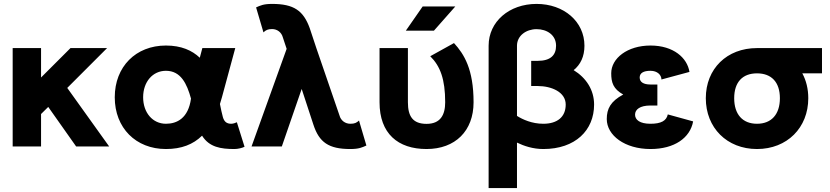

<svg xmlns="http://www.w3.org/2000/svg" viewBox="-20 -756 4285 991"><path d="M191.9 -167.5 229 -204.1 373 0H543.5L327.1 -302.2L532.7 -507.8H343.8L191.9 -356V-507.8H45.4V0H191.9Z M1242.2 1.5 1202.6 -125C1196.3 -121.6 1182.6 -117.2 1173.8 -117.2C1149.4 -117.2 1137.2 -128.4 1130.4 -151.4C1125 -169.9 1120.6 -193.4 1115.2 -219.2C1118.7 -230.5 1122.1 -242.2 1125.5 -253.9L1194.3 -507.8H1024.4L1011.2 -458C971.7 -495.6 916 -521 836.4 -521C681.2 -521 572.3 -412.1 572.3 -253.9C572.3 -95.7 681.2 13.2 836.4 13.2C917 13.2 977.1 -10.7 1022.9 -55.7C1060.1 3.9 1120.1 13.2 1189.9 13.2C1207.5 13.2 1230 7.8 1242.2 1.5ZM836.4 -390.6C913.1 -390.6 944.8 -324.2 965.8 -247.1C952.1 -146 893.6 -117.2 836.4 -117.2C768.1 -117.2 718.8 -174.3 718.8 -253.9C718.8 -333.5 768.1 -390.6 836.4 -390.6Z M1612.8 -507.8 1578.6 -610.8C1545.9 -701.2 1496.6 -735.8 1384.3 -735.8C1339.8 -735.8 1323.7 -727.5 1301.8 -717.8L1339.8 -588.9C1352.1 -600.6 1362.3 -606 1384.3 -606C1411.1 -606 1433.1 -588.9 1439.9 -563L1459.5 -503.9L1278.3 0H1434.6L1537.1 -296.9L1597.7 -112.3C1627.4 -21.5 1676.3 13.2 1788.1 13.2C1833 13.2 1849.1 4.9 1871.1 -4.9L1833 -133.8C1820.3 -122.1 1810.5 -117.2 1788.1 -117.2C1761.7 -117.2 1739.3 -133.8 1732.4 -159.7Z M2219.7 -597.7 2330.1 -722.7H2161.6L2074.7 -597.7ZM2085.4 -507.8H1939V-228C1939 -66.9 2033.7 13.2 2181.6 13.2C2329.6 13.2 2424.3 -80.1 2424.3 -228C2424.3 -398.9 2375.5 -476.6 2323.2 -533.7L2200.7 -465.8C2252.4 -414.6 2277.8 -347.2 2277.8 -228C2277.8 -163.1 2253.4 -116.7 2181.6 -116.7C2109.9 -116.7 2085.4 -156.7 2085.4 -228Z M2784.2 13.2C2949.7 13.2 3046.4 -83.5 3046.4 -216.3C3046.4 -291.5 3005.9 -354 2940.9 -394C2976.1 -422.4 2996.6 -463.9 2996.6 -520C2996.6 -644.5 2890.6 -735.8 2749.5 -735.8C2608.4 -735.8 2502 -644.5 2502 -520V214.8H2648.4V-20C2684.6 -2.4 2731 13.2 2784.2 13.2ZM2721.7 -441.9V-312H2754.9C2826.7 -312 2899.9 -280.8 2899.9 -216.3C2899.9 -151.9 2856 -117.2 2784.2 -117.2C2725.1 -117.2 2677.2 -139.6 2648.4 -157.7V-520C2648.4 -571.8 2695.8 -605.5 2749.5 -605.5C2803.2 -605.5 2850.1 -575.2 2850.1 -520C2850.1 -471.2 2821.8 -441.9 2754.9 -441.9Z M3337.4 -319.8C3301.3 -319.8 3281.7 -332.5 3281.7 -356C3281.7 -378.9 3301.3 -390.6 3337.4 -390.6C3373 -390.6 3394 -369.1 3394 -345.7L3538.6 -384.8C3527.3 -457.5 3456.1 -521 3337.4 -521C3218.3 -521 3134.8 -455.1 3134.8 -377.9C3134.8 -330.1 3145 -296.9 3196.8 -268.1C3131.3 -232.9 3111.8 -194.3 3111.8 -141.6C3111.8 -57.1 3205.1 13.2 3337.4 13.2C3461.4 13.2 3542 -44.4 3557.6 -129.4L3426.8 -165.5C3419.9 -132.3 3391.6 -117.2 3337.4 -117.2C3282.7 -117.2 3257.8 -137.2 3257.8 -164.1C3257.8 -190.9 3282.7 -211.4 3337.4 -211.4H3373V-319.8Z M3623 -249C3623 -96.7 3731.9 13.2 3887.2 13.2C4042.5 13.2 4151.9 -96.7 4151.9 -249C4151.9 -296.9 4141.1 -340.8 4121.1 -377.4H4222.7V-507.8H3887.2C3731.9 -507.8 3623 -401.4 3623 -249ZM3769.5 -249C3769.5 -332 3812.5 -377.4 3887.2 -377.4C3961.9 -377.4 4005.4 -332 4005.4 -249C4005.4 -166 3961.9 -117.2 3887.2 -117.2C3812.5 -117.2 3769.5 -166 3769.5 -249Z"/></svg>

Font: Giphurs ExtraBold
Style: Regular
Weight: 800
Version: Version 1.000